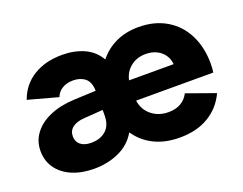

<svg xmlns="http://www.w3.org/2000/svg" viewBox="-89 -684 1094 864"><g transform="rotate(-20 458.0 -252.5)"><path d="M30.3 -143.6Q30.3 -190.9 57.9 -227.3Q85.4 -263.7 135.5 -285.2Q185.5 -306.6 252.9 -309.6L356.4 -314Q355.5 -356.4 333 -374.5Q310.5 -392.6 276.4 -392.6Q245.6 -392.6 224.1 -379.6Q202.6 -366.7 193.4 -342.8L50.8 -381.8Q74.2 -447.3 131.1 -482.4Q188 -517.6 268.6 -517.6Q326.7 -517.6 372.6 -497.3Q418.5 -477.1 444.8 -432.6H446.3Q478.5 -473.1 526.4 -495.4Q574.2 -517.6 634.8 -517.6Q710.9 -517.6 767.6 -484.1Q824.2 -450.7 854.5 -390.4Q884.8 -330.1 884.8 -252Q884.8 -230.5 881.8 -210H512.2Q518.6 -165.5 551.8 -138.4Q585 -111.3 632.8 -111.3Q667.5 -111.3 691.9 -125.5Q716.3 -139.6 729.5 -166L866.2 -117.2Q837.4 -55.2 780.5 -20.8Q723.6 13.7 641.6 13.7Q571.8 13.7 519.5 -12.2Q467.3 -38.1 435.5 -85H433.6Q404.8 -35.6 351.1 -11Q297.4 13.7 231.4 13.7Q171.9 13.7 126.5 -5.6Q81.1 -24.9 55.7 -60.5Q30.3 -96.2 30.3 -143.6ZM258.8 -100.6Q302.2 -100.6 329.1 -124.5Q356 -148.4 356.4 -195.3V-222.2L266.6 -215.8Q229.5 -213.4 209.5 -198Q189.5 -182.6 189.5 -156.2Q189.5 -130.4 207.8 -115.5Q226.1 -100.6 258.8 -100.6ZM727.1 -306.6Q725.1 -331.1 711.9 -350.6Q698.7 -370.1 676 -381.3Q653.3 -392.6 624 -392.6Q581.5 -392.6 551.8 -369.1Q522 -345.7 513.7 -306.6Z"/></g></svg>

Font: Wanted Sans ExtraBold
Style: Regular
Weight: 800
Designer: Original Design by Kil Hyung-jin and Kang Hanbin, Wanted Lab, Inc; Hangeul from Source Han Sans by Jang Soo-young and Ka
Foundry: Wanted Lab, Inc.
Version: Version 1.003